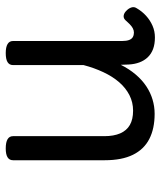

<svg xmlns="http://www.w3.org/2000/svg" viewBox="36 -592 573 686"><g transform="rotate(-90 323.0 -248.5)"><path d="M260 17Q207 17 170 -2Q133 -21 113.5 -60.5Q94 -100 94 -161V-489Q94 -502 104.5 -508.5Q115 -515 136 -515Q158 -515 169 -508.5Q180 -502 180 -489V-163Q180 -129 190 -106Q200 -83 220 -71.5Q240 -60 271 -60Q301 -60 326.5 -73Q352 -86 372.5 -109.5Q393 -133 408.5 -166Q424 -199 434 -237V-489Q434 -502 444.5 -508.5Q455 -515 477 -515Q498 -515 509 -508.5Q520 -502 520 -489V-99Q520 -84 523.5 -74.5Q527 -65 534 -61Q541 -57 550 -57Q558 -57 565.5 -61Q573 -65 580.5 -72.5Q588 -80 595 -88Q602 -95 611.5 -93.5Q621 -92 630 -82Q637 -75 640 -65.5Q643 -56 637 -47Q626 -28 610 -13.5Q594 1 574.5 9.5Q555 18 533 18Q509 18 491.5 11.5Q474 5 462 -7.5Q450 -20 443.5 -37.5Q437 -55 436 -76L435 -104Q420 -74 400.5 -51Q381 -28 358.5 -13Q336 2 311 9.5Q286 17 260 17Z"/></g></svg>

Font: Playwrite IT Moderna
Style: Regular
Weight: 400
Designer: Veronika Burian, José Scaglione
Foundry: TypeTogether
Version: Version 1.002